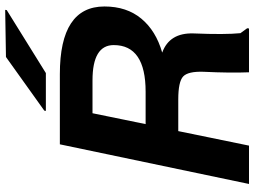

<svg xmlns="http://www.w3.org/2000/svg" viewBox="-140 -841 981 741"><g transform="rotate(-90 350.5 -470.5)"><path d="M612 -7 611 0H442Q439 -71 444 -176Q446 -235 426 -254Q406 -273 337 -273H215L159 0H11L164 -730H435Q696 -730 696 -558Q696 -472 649 -415.5Q602 -359 518 -335Q595 -307 592 -214Q587 -92 593 -33ZM242 -399H367Q547 -399 547 -522Q547 -604 411 -604H284ZM293 -784 294 -790 501 -938 683 -941 682 -935 439 -784Z"/></g></svg>

Font: Nacelle Bold
Style: Italic
Weight: 700
Italic angle: -12°
Designer: Sora Sagano
Foundry: Sora Sagano
Version: Version 1.000;FEAKit 1.0